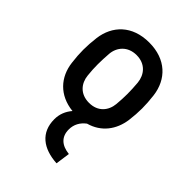

<svg xmlns="http://www.w3.org/2000/svg" viewBox="-222 -619 979 979"><g transform="rotate(45 267.0 -130.0)"><path d="M267 -80C203 -80 169 -123 164 -174C158 -229 159 -272 163 -329C167 -380 203 -424 267 -424C331 -424 365 -380 370 -329C375 -271 375 -229 370 -174C365 -123 331 -80 267 -80ZM368 255 379 177C323 171 290 142 290 89C290 53 306 24 335 2C415 -20 462 -83 473 -163C477 -195 479 -223 479 -251C479 -279 477 -308 473 -341C460 -442 389 -515 267 -515C144 -515 74 -441 61 -341C57 -308 55 -279 55 -251C55 -223 57 -195 61 -163C72 -71 133 -2 237 9C214 36 201 67 201 104C201 200 267 249 368 255Z"/></g></svg>

Font: Finlandica Medium
Style: Regular
Weight: 500
Designer: Niklas Ekholm, Juho Hiilivirta, Jaakko Suomalainen
Foundry: Helsinki Type Studio
Version: Version 2.000;Glyphs 3.2 (3202)